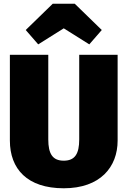

<svg xmlns="http://www.w3.org/2000/svg" viewBox="-20 -990 684 1030"><path d="M185 -752 322 -838 459 -752 526 -829 381 -970H263L118 -829ZM611 -696H405V-242C405 -165 382 -128 322 -128C262 -128 239 -165 239 -242V-696H33V-236C33 -84 126 20 322 20C518 20 611 -94 611 -236Z"/></svg>

Font: Fira Sans Heavy
Style: Regular
Weight: 900
Designer: bBox Type GmbH & Carrois Corporate GbR & Edenspiekermann AG
Foundry: bBox Type GmbH & Carrois Corporate GbR & Edenspiekermann AG
Version: Version 4.300;PS 004.300;hotconv 1.0.88;makeotf.lib2.5.64775